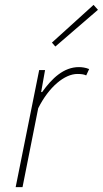

<svg xmlns="http://www.w3.org/2000/svg" viewBox="-20 -764 420 784"><path d="M44 0H72L136 -322C180 -410 244 -462 296 -462C314 -462 324 -460 332 -456L344 -482C330 -488 314 -490 302 -490C240 -490 192 -444 152 -388H148L164 -478H140ZM206 -574 380 -724 362 -744 192 -590Z"/></svg>

Font: Source Sans Pro ExtraLight
Style: Italic
Weight: 200
Italic angle: -11°
Designer: Paul D. Hunt
Foundry: Adobe Systems Incorporated
Version: Version 3.006;hotconv 1.0.111;makeotfexe 2.5.65597